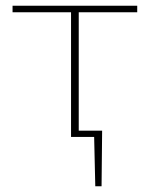

<svg xmlns="http://www.w3.org/2000/svg" viewBox="-20 -480 525 673"><path d="M256 -437V-22H338L336 173H314L310 0H229V-437H24V-460H461V-437Z"/></svg>

Font: Ysabeau SC Extralight
Style: Regular
Weight: 200
Designer: Christian Thalmann (Catharsis Fonts)
Version: Version 0.003